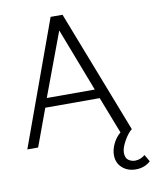

<svg xmlns="http://www.w3.org/2000/svg" viewBox="-95 -752 834 1032"><g transform="rotate(-10 321.5 -236.5)"><path d="M318 -680 578 -10Q556 7 535 44.5Q514 82 514 107Q514 137 530.5 148.5Q547 160 566 160Q582 160 595.5 154.5Q609 149 621 139L643 177Q630 190 609 198.5Q588 207 563 207Q518 207 488.5 180.5Q459 154 459 111Q459 81 474.5 49Q490 17 515 -3L437 -204H140L65 0H6L253 -680ZM286 -600 157 -254H419Z"/></g></svg>

Font: Palanquin Light
Style: Regular
Weight: 300
Designer: Pria Ravichandran
Version: Version 1.0.4